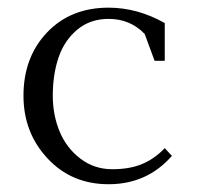

<svg xmlns="http://www.w3.org/2000/svg" viewBox="-20 -472 519 499"><path d="M41 -223.1Q41 -323.2 102.3 -387.7Q163.6 -452.1 262.2 -452.1Q336.9 -452.1 408.2 -412.1V-314H381.8L356 -383.8Q318.4 -422.9 262.2 -422.9Q214.4 -422.9 180.9 -395Q147.5 -367.2 132.3 -323Q117.2 -278.8 117.2 -223.1Q117.2 -173.3 134.8 -130.6Q152.3 -87.9 188.5 -60.1Q224.6 -32.2 272 -32.2Q316.4 -32.2 348.6 -45.4Q380.9 -58.6 408.2 -86.9L426.8 -66.9Q362.3 6.8 262.2 6.8Q166 6.8 103.5 -60.3Q41 -127.4 41 -223.1Z"/></svg>

Font: Dihjauti S
Style: Regular
Weight: 400
Designer: T. Christopher White
Version: Version 3.0.0